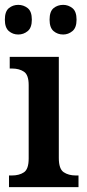

<svg xmlns="http://www.w3.org/2000/svg" viewBox="-20 -770 358 790"><path d="M17 0V-48H29Q59 -48 78.5 -61Q98 -74 98 -118V-420Q98 -462 78.5 -475Q59 -488 30 -488H20V-536H222V-120Q222 -75 242 -61.5Q262 -48 292 -48H303V0ZM240 -628Q217 -628 200.5 -642Q184 -656 184 -689Q184 -723 200.5 -736.5Q217 -750 240 -750Q261 -750 278 -736.5Q295 -723 295 -689Q295 -656 278 -642Q261 -628 240 -628ZM55 -628Q33 -628 16.5 -642Q0 -656 0 -689Q0 -723 16.5 -736.5Q33 -750 55 -750Q77 -750 94 -736.5Q111 -723 111 -689Q111 -656 94 -642Q77 -628 55 -628Z"/></svg>

Font: Noto Serif Lao SemiCondensed SemiBold
Style: Regular
Weight: 600
Width: 4
Designer: Monotype Design Team
Foundry: Monotype Imaging Inc.
Version: Version 2.003; ttfautohint (v1.8.4.7-5d5b)